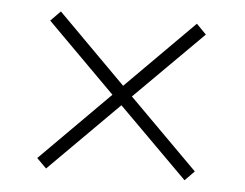

<svg xmlns="http://www.w3.org/2000/svg" viewBox="-39 -592 658 516"><g transform="rotate(5 290.0 -334.0)"><path d="M499 -518 315.5 -335 501.5 -149 476 -123 289.5 -309 102.5 -122 76.5 -148 263 -335 79 -519 105.5 -546 289.5 -361.5 472.5 -545Z"/></g></svg>

Font: o
Style: Regular
Weight: 300
Designer: Lukasz Dziedzic
Foundry: Lukasz Dziedzic
Version: Version 1.104; Western+Polish opensource; ttfautohint (v1.8.